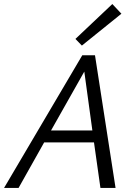

<svg xmlns="http://www.w3.org/2000/svg" viewBox="-21 -932 673 952"><path d="M581 -864 385 -706 353 -739 536 -912ZM387 -658H450L552 0H477L445 -226H198L71 0H-1ZM232 -285H437L397 -577Z"/></svg>

Font: EauTest
Style: Italic
Weight: 400
Italic angle: -12°
Designer: Christian Thalmann (Catharsis Fonts)
Version: Version 0.001;PS 000.001;hotconv 1.0.88;makeotf.lib2.5.64775